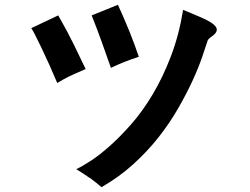

<svg xmlns="http://www.w3.org/2000/svg" viewBox="-20 -701 1040 798"><path d="M557 -465Q536 -458 522 -453Q508 -448 495.5 -443Q483 -438 470.5 -432.5Q458 -427 441 -419Q421 -476 402 -529Q383 -582 361 -637L470 -681Q488 -642 499.5 -614.5Q511 -587 520.5 -564Q530 -541 538 -518.5Q546 -496 557 -465ZM854 -545Q852 -543 849.5 -541Q847 -539 844 -535Q835 -507 819.5 -462Q804 -417 779 -363Q754 -309 719.5 -249Q685 -189 639 -130.5Q593 -72 534 -18.5Q475 35 402 77Q390 67 380.5 59Q371 51 359.5 43Q348 35 333.5 25.5Q319 16 297 2Q319 -8 355.5 -31.5Q392 -55 435.5 -93.5Q479 -132 526 -185.5Q573 -239 615 -309.5Q657 -380 690.5 -467.5Q724 -555 741 -660Q790 -640 822.5 -625.5Q855 -611 869.5 -598Q884 -585 880.5 -572.5Q877 -560 854 -545ZM336 -414Q313 -404 297 -397Q281 -390 268.5 -384Q256 -378 244.5 -371.5Q233 -365 218 -356Q201 -396 184 -434Q167 -472 152 -503Q137 -534 126 -555.5Q115 -577 110 -584L222 -637Q260 -571 287.5 -514.5Q315 -458 336 -414Z"/></svg>

Font: D2Coding ligature
Style: Bold
Weight: 700
Monospace: yes
Designer: Yong-Rak Park; Jeong-Hwan Yoon; Sang-Min Lee;
Foundry: NHN Corporation
Version: Version 1.3.2; Build 20180524